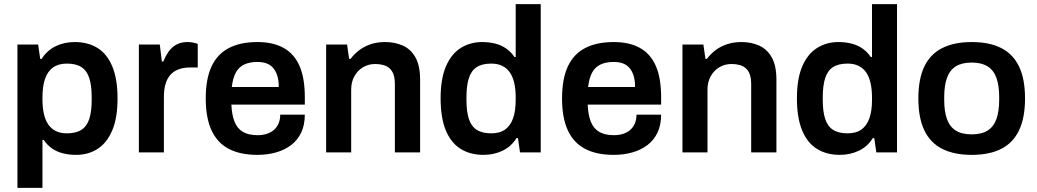

<svg xmlns="http://www.w3.org/2000/svg" viewBox="-20 -743 5056 936"><path d="M65 173V-526H166L176 -456H183Q209 -497 251 -517.5Q293 -538 344 -538Q409 -538 455.5 -509Q502 -480 527.5 -419Q553 -358 553 -262Q553 -168 527 -107Q501 -46 455.5 -17Q410 12 351 12Q315 12 285 4Q255 -4 232 -20.5Q209 -37 193 -61H187V173ZM306 -93Q351 -93 377.5 -110.5Q404 -128 415.5 -164Q427 -200 427 -255V-269Q427 -325 415.5 -361.5Q404 -398 377.5 -415.5Q351 -433 306 -433Q265 -433 238.5 -414Q212 -395 199.5 -358.5Q187 -322 187 -269V-257Q187 -218 194 -187.5Q201 -157 215.5 -136Q230 -115 252.5 -104Q275 -93 306 -93Z M657 0V-526H759L769 -443H776Q786 -468 800.5 -489.5Q815 -511 838 -524.5Q861 -538 894 -538Q910 -538 923.5 -535Q937 -532 944 -529V-414H907Q876 -414 852 -405.5Q828 -397 811.5 -379Q795 -361 787 -334Q779 -307 779 -271V0Z M1235 12Q1151 12 1095 -17.5Q1039 -47 1011 -108Q983 -169 983 -263Q983 -358 1011 -418.5Q1039 -479 1095 -508.5Q1151 -538 1235 -538Q1311 -538 1362.5 -509.5Q1414 -481 1440 -422Q1466 -363 1466 -269V-233H1108Q1110 -184 1123 -150.5Q1136 -117 1163.5 -100.5Q1191 -84 1236 -84Q1259 -84 1279 -90Q1299 -96 1314 -108.5Q1329 -121 1337.5 -140Q1346 -159 1346 -184H1466Q1466 -134 1448.5 -97Q1431 -60 1399.5 -36Q1368 -12 1326 0Q1284 12 1235 12ZM1110 -319H1339Q1339 -352 1331.5 -375Q1324 -398 1310.5 -413Q1297 -428 1278 -434.5Q1259 -441 1235 -441Q1196 -441 1169.5 -428Q1143 -415 1129 -388Q1115 -361 1110 -319Z M1570 0V-526H1672L1682 -456H1689Q1707 -480 1731.5 -498.5Q1756 -517 1787.5 -527.5Q1819 -538 1857 -538Q1907 -538 1945.5 -520Q1984 -502 2006 -462Q2028 -422 2028 -355V0H1905V-333Q1905 -361 1898.5 -379.5Q1892 -398 1879.5 -409.5Q1867 -421 1849 -426Q1831 -431 1809 -431Q1776 -431 1749.5 -415Q1723 -399 1707.5 -371Q1692 -343 1692 -306V0Z M2337 12Q2273 12 2226 -17Q2179 -46 2153.5 -107Q2128 -168 2128 -264Q2128 -359 2154 -419.5Q2180 -480 2226 -509Q2272 -538 2330 -538Q2366 -538 2396 -530Q2426 -522 2449 -505.5Q2472 -489 2488 -465H2494V-723H2616V0H2515L2505 -70H2498Q2473 -29 2430.5 -8.5Q2388 12 2337 12ZM2375 -93Q2417 -93 2443 -112Q2469 -131 2481.5 -167Q2494 -203 2494 -255V-268Q2494 -307 2487 -338Q2480 -369 2465.5 -390Q2451 -411 2428.5 -422Q2406 -433 2375 -433Q2330 -433 2303.5 -415.5Q2277 -398 2265.5 -361.5Q2254 -325 2254 -269V-255Q2254 -200 2265.5 -164Q2277 -128 2303.5 -110.5Q2330 -93 2375 -93Z M2972 12Q2888 12 2832 -17.5Q2776 -47 2748 -108Q2720 -169 2720 -263Q2720 -358 2748 -418.5Q2776 -479 2832 -508.5Q2888 -538 2972 -538Q3048 -538 3099.5 -509.5Q3151 -481 3177 -422Q3203 -363 3203 -269V-233H2845Q2847 -184 2860 -150.5Q2873 -117 2900.5 -100.5Q2928 -84 2973 -84Q2996 -84 3016 -90Q3036 -96 3051 -108.5Q3066 -121 3074.5 -140Q3083 -159 3083 -184H3203Q3203 -134 3185.5 -97Q3168 -60 3136.5 -36Q3105 -12 3063 0Q3021 12 2972 12ZM2847 -319H3076Q3076 -352 3068.5 -375Q3061 -398 3047.5 -413Q3034 -428 3015 -434.5Q2996 -441 2972 -441Q2933 -441 2906.5 -428Q2880 -415 2866 -388Q2852 -361 2847 -319Z M3307 0V-526H3409L3419 -456H3426Q3444 -480 3468.5 -498.5Q3493 -517 3524.5 -527.5Q3556 -538 3594 -538Q3644 -538 3682.5 -520Q3721 -502 3743 -462Q3765 -422 3765 -355V0H3642V-333Q3642 -361 3635.5 -379.5Q3629 -398 3616.5 -409.5Q3604 -421 3586 -426Q3568 -431 3546 -431Q3513 -431 3486.5 -415Q3460 -399 3444.5 -371Q3429 -343 3429 -306V0Z M4074 12Q4010 12 3963 -17Q3916 -46 3890.5 -107Q3865 -168 3865 -264Q3865 -359 3891 -419.5Q3917 -480 3963 -509Q4009 -538 4067 -538Q4103 -538 4133 -530Q4163 -522 4186 -505.5Q4209 -489 4225 -465H4231V-723H4353V0H4252L4242 -70H4235Q4210 -29 4167.5 -8.5Q4125 12 4074 12ZM4112 -93Q4154 -93 4180 -112Q4206 -131 4218.5 -167Q4231 -203 4231 -255V-268Q4231 -307 4224 -338Q4217 -369 4202.5 -390Q4188 -411 4165.5 -422Q4143 -433 4112 -433Q4067 -433 4040.5 -415.5Q4014 -398 4002.5 -361.5Q3991 -325 3991 -269V-255Q3991 -200 4002.5 -164Q4014 -128 4040.5 -110.5Q4067 -93 4112 -93Z M4717 12Q4631 12 4573 -17.5Q4515 -47 4486 -108Q4457 -169 4457 -263Q4457 -358 4486 -418.5Q4515 -479 4573 -508.5Q4631 -538 4717 -538Q4804 -538 4861.5 -508.5Q4919 -479 4948 -418.5Q4977 -358 4977 -263Q4977 -169 4948 -108Q4919 -47 4861.5 -17.5Q4804 12 4717 12ZM4717 -88Q4765 -88 4794.5 -106.5Q4824 -125 4837.5 -162.5Q4851 -200 4851 -256V-270Q4851 -326 4837.5 -363.5Q4824 -401 4794.5 -419.5Q4765 -438 4717 -438Q4669 -438 4639.5 -419.5Q4610 -401 4596.5 -363.5Q4583 -326 4583 -270V-256Q4583 -200 4596.5 -162.5Q4610 -125 4639.5 -106.5Q4669 -88 4717 -88Z"/></svg>

Font: Archivo SemiBold
Style: Regular
Weight: 600
Designer: Hector Gatti
Foundry: Omnibus-Type
Version: Version 2.001